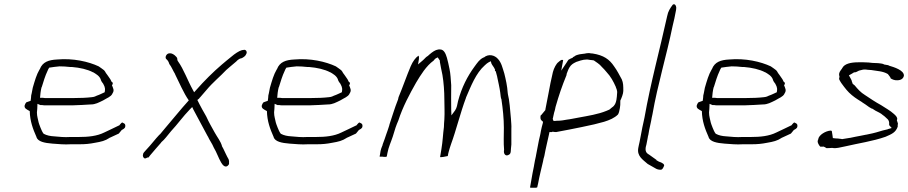

<svg xmlns="http://www.w3.org/2000/svg" viewBox="-20 -739 4243 897"><path d="M95 -246C93 -232 105 -228 119 -220C120 -173 134 -136 150 -100H151L150 -99C157 -77 188 -71 225 -68C253 -66 281 -63 311 -65H351C379 -65 399 -67 424 -72C453 -77 471 -81 492 -95L493 -96H494C509 -103 521 -108 535 -115C540 -121 545 -127 549 -132C554 -134 564 -140 565 -146C567 -158 563 -161 557 -164H556C550 -171 545 -162 537 -153L534 -152C512 -142 492 -131 467 -120C433 -103 392 -99 348 -99H309C281 -97 256 -100 233 -102C215 -103 199 -106 184 -114C178 -121 173 -133 169 -143C165 -154 161 -162 158 -178C155 -192 150 -207 154 -230L155 -254L169 -248H178C182 -247 185 -247 188 -247H322C350 -248 376 -249 403 -251H404C426 -251 441 -260 462 -270C481 -282 497 -286 505 -301V-302C516 -317 508 -327 503 -341L506 -345L507 -350C506 -352 505 -355 505 -355L502 -356C498 -365 494 -372 487 -381C483 -386 480 -392 474 -399H473L474 -400C472 -404 469 -407 466 -411C457 -417 451 -423 441 -429C394 -451 322 -468 246 -461C208 -459 179 -450 166 -416V-415H165C150 -389 143 -363 133 -329L128 -303C126 -297 125 -290 125 -284V-283C125 -283 125 -281 124 -275L123 -268L103 -261C100 -258 96 -251 95 -246ZM174 -331 175 -332C183 -357 190 -383 203 -410C203 -412 208 -420 210 -423C226 -426 241 -427 258 -429H259C275 -429 289 -428 308 -426H316C353 -423 389 -415 415 -401H416C427 -394 445 -385 451 -367V-366C454 -358 458 -353 462 -348C464 -342 473 -333 470 -314L469 -308C457 -303 447 -297 432 -292C428 -290 421 -286 409 -285C383 -282 355 -281 328 -281H189C188 -281 186 -281 181 -282H167C168 -297 170 -315 174 -331Z M648 -16C646 -12 649 -1 656 1C660 2 665 -1 668 -3H671C673 -3 674 -3 675 -5L682 -14C699 -35 716 -53 733 -73V-74C751 -89 761 -105 779 -126C809 -158 835 -195 867 -228L878 -239L883 -228C904 -187 929 -144 950 -103V-102H951C958 -85 971 -69 979 -49C992 -28 1001 0 1013 20C1019 31 1034 50 1048 31C1050 28 1051 25 1050 23V21C1051 17 1050 10 1048 5C1039 -10 1031 -29 1023 -45L1017 -56V-57C1011 -79 995 -98 983 -120C970 -144 957 -165 944 -194L939 -203C930 -219 920 -236 912 -252L902 -272C904 -274 911 -278 912 -281V-282H913C922 -292 934 -306 945 -319C974 -354 1010 -383 1037 -412L1052 -425C1062 -434 1076 -445 1084 -452C1088 -457 1096 -463 1103 -466H1106C1116 -469 1128 -479 1129 -484L1130 -486C1137 -496 1129 -511 1115 -505H1111C1096 -501 1076 -487 1062 -475C1050 -465 1027 -447 1016 -437C976 -403 933 -360 897 -319L887 -308L881 -319C857 -362 838 -416 812 -452C809 -456 808 -458 808 -466C807 -473 789 -490 775 -490C768 -490 765 -489 760 -485C753 -478 752 -468 756 -464C765 -456 768 -450 771 -440C781 -428 789 -407 798 -393V-392C817 -354 838 -304 862 -270C823 -227 790 -185 752 -141C743 -130 734 -120 727 -111L725 -110C705 -89 686 -63 663 -39C656 -31 649 -24 649 -21ZM862 -342Z M1203 -246C1201 -232 1213 -228 1227 -220C1228 -173 1242 -136 1258 -100H1259L1258 -99C1265 -77 1296 -71 1333 -68C1361 -66 1389 -63 1419 -65H1459C1487 -65 1507 -67 1532 -72C1561 -77 1579 -81 1600 -95L1601 -96H1602C1617 -103 1629 -108 1643 -115C1648 -121 1653 -127 1657 -132C1662 -134 1672 -140 1673 -146C1675 -158 1671 -161 1665 -164H1664C1658 -171 1653 -162 1645 -153L1642 -152C1620 -142 1600 -131 1575 -120C1541 -103 1500 -99 1456 -99H1417C1389 -97 1364 -100 1341 -102C1323 -103 1307 -106 1292 -114C1286 -121 1281 -133 1277 -143C1273 -154 1269 -162 1266 -178C1263 -192 1258 -207 1262 -230L1263 -254L1277 -248H1286C1290 -247 1293 -247 1296 -247H1430C1458 -248 1484 -249 1511 -251H1512C1534 -251 1549 -260 1570 -270C1589 -282 1605 -286 1613 -301V-302C1624 -317 1616 -327 1611 -341L1614 -345L1615 -350C1614 -352 1613 -355 1613 -355L1610 -356C1606 -365 1602 -372 1595 -381C1591 -386 1588 -392 1582 -399H1581L1582 -400C1580 -404 1577 -407 1574 -411C1565 -417 1559 -423 1549 -429C1502 -451 1430 -468 1354 -461C1316 -459 1287 -450 1274 -416V-415H1273C1258 -389 1251 -363 1241 -329L1236 -303C1234 -297 1233 -290 1233 -284V-283C1233 -283 1233 -281 1232 -275L1231 -268L1211 -261C1208 -258 1204 -251 1203 -246ZM1282 -331 1283 -332C1291 -357 1298 -383 1311 -410C1311 -412 1316 -420 1318 -423C1334 -426 1349 -427 1366 -429H1367C1383 -429 1397 -428 1416 -426H1424C1461 -423 1497 -415 1523 -401H1524C1535 -394 1553 -385 1559 -367V-366C1562 -358 1566 -353 1570 -348C1572 -342 1581 -333 1578 -314L1577 -308C1565 -303 1555 -297 1540 -292C1536 -290 1529 -286 1517 -285C1491 -282 1463 -281 1436 -281H1297C1296 -281 1294 -281 1289 -282H1275C1276 -297 1278 -315 1282 -331Z M1755 -15C1755 -14 1753 -9 1754 -7H1767C1772 -6 1775 -6 1782 -6C1783 -6 1786 -7 1787 -8L1790 -24C1795 -52 1807 -76 1815 -101L1828 -143C1832 -155 1836 -164 1841 -176C1862 -241 1894 -300 1924 -353C1945 -388 1971 -431 2006 -456C2009 -459 2011 -464 2017 -467L2025 -471C2028 -466 2033 -459 2035 -456V-450C2038 -429 2042 -416 2047 -389C2053 -354 2056 -311 2056 -274C2056 -244 2058 -214 2056 -181C2055 -169 2054 -156 2054 -147V-146C2049 -109 2049 -83 2042 -41L2036 -5C2042 -4 2060 -7 2072 -10C2073 -18 2075 -25 2076 -29C2079 -41 2083 -53 2087 -65C2111 -130 2131 -213 2157 -282V-283C2180 -336 2203 -397 2245 -434C2253 -442 2257 -444 2263 -448L2273 -453L2276 -442C2280 -433 2288 -426 2293 -413L2292 -409L2295 -406H2296L2303 -380V-379C2307 -359 2314 -330 2317 -307C2319 -293 2319 -282 2323 -274V-272C2329 -232 2334 -185 2334 -142C2334 -107 2332 -71 2335 -40V-39C2332 -24 2338 -13 2348 -13C2351 -13 2354 -14 2359 -17C2369 -24 2365 -34 2369 -64V-112V-136V-137C2370 -153 2368 -166 2367 -185C2363 -227 2361 -267 2352 -303L2353 -304L2352 -305C2350 -337 2343 -368 2336 -396C2327 -424 2323 -445 2307 -463C2291 -482 2262 -489 2240 -470L2239 -471L2238 -470C2220 -461 2211 -447 2197 -428C2164 -383 2137 -331 2120 -267C2116 -250 2115 -236 2106 -223L2089 -200L2088 -226C2087 -260 2088 -299 2088 -341C2086 -367 2085 -394 2080 -417C2076 -437 2072 -455 2068 -469C2062 -489 2054 -508 2036 -508H2035C2031 -509 2024 -507 2017 -505C2003 -499 1991 -489 1977 -476L1976 -477V-476C1968 -471 1964 -464 1953 -455L1933 -438L1937 -462C1938 -468 1938 -475 1935 -479C1921 -469 1909 -453 1899 -430C1879 -383 1863 -335 1842 -285C1841 -282 1840 -273 1838 -270C1824 -235 1813 -197 1800 -159C1799 -155 1798 -150 1796 -145C1793 -136 1789 -123 1785 -113C1779 -96 1775 -82 1768 -65C1768 -64 1767 -60 1767 -60L1766 -58C1762 -49 1760 -42 1758 -34Z M2505 -193C2504 -178 2511 -176 2517 -170L2516 -164C2513 -152 2509 -139 2507 -127C2506 -119 2504 -111 2503 -106C2499 -91 2496 -75 2493 -59C2490 -43 2487 -27 2484 -12V-11C2480 4 2478 19 2475 34V35C2472 48 2470 59 2468 70L2458 127C2457 132 2456 136 2457 138H2485C2486 138 2488 137 2490 136C2491 133 2491 128 2494 118C2500 84 2509 50 2517 15C2518 7 2520 0 2523 -10C2529 -44 2538 -79 2545 -112L2547 -122H2559L2562 -124C2568 -122 2567 -123 2578 -122L2641 -134C2678 -141 2715 -149 2756 -158L2802 -170C2828 -178 2851 -188 2867 -204C2871 -210 2874 -221 2876 -234C2878 -243 2878 -254 2878 -264V-269C2883 -279 2892 -301 2892 -314C2892 -338 2892 -351 2885 -368C2874 -388 2863 -410 2849 -429C2827 -462 2800 -481 2749 -489C2744 -489 2738 -490 2732 -491C2726 -491 2717 -490 2709 -488H2708C2695 -487 2683 -485 2670 -480C2668 -478 2663 -475 2657 -472L2655 -469C2649 -467 2645 -465 2636 -460C2633 -457 2631 -452 2628 -448L2602 -409L2611 -458C2605 -461 2602 -460 2590 -450V-449H2589C2579 -442 2568 -421 2563 -402C2555 -368 2548 -334 2542 -300C2538 -276 2532 -252 2528 -228V-225L2509 -202L2507 -201C2507 -201 2505 -198 2505 -195ZM2562 -184 2563 -186C2564 -194 2567 -202 2568 -209V-210C2571 -220 2574 -229 2575 -237V-238C2592 -297 2605 -335 2627 -389V-393C2631 -402 2634 -414 2641 -425C2648 -437 2660 -444 2669 -448H2670V-449C2683 -453 2701 -461 2722 -461H2724C2728 -460 2732 -460 2737 -459C2740 -459 2746 -458 2747 -458L2752 -457H2754C2766 -448 2780 -441 2792 -426C2799 -419 2807 -411 2814 -402C2833 -382 2846 -358 2857 -333V-332C2858 -328 2865 -317 2863 -303C2862 -299 2863 -295 2862 -289L2861 -281L2860 -274V-273C2857 -258 2853 -246 2839 -237L2827 -227L2813 -221C2774 -205 2728 -198 2685 -190L2653 -184C2644 -182 2635 -181 2628 -180C2617 -178 2601 -175 2588 -175H2582C2581 -175 2577 -174 2572 -174H2566ZM2652 -174Z M2962 -48C2955 -10 2982 6 3006 27C3018 34 3030 41 3043 48C3049 52 3058 54 3065 54H3066C3072 55 3077 49 3081 39C3088 29 3074 21 3058 16L3046 9L3047 8C3035 0 3023 -9 3012 -17C3011 -18 2996 -23 2996 -42C2996 -53 2999 -58 3000 -64L3006 -95C3007 -100 3007 -104 3009 -109L3013 -132C3016 -147 3019 -158 3022 -174C3024 -184 3025 -193 3028 -204C3053 -347 3094 -479 3122 -616C3128 -642 3134 -665 3138 -690L3139 -697C3141 -708 3136 -719 3129 -719C3127 -719 3125 -719 3123 -717C3111 -701 3101 -686 3097 -664C3062 -505 3020 -354 2991 -190C2988 -173 2984 -160 2981 -144C2979 -131 2976 -118 2974 -107L2968 -76C2966 -65 2963 -56 2962 -48Z M3235 -246C3233 -232 3245 -228 3259 -220C3260 -173 3274 -136 3290 -100H3291L3290 -99C3297 -77 3328 -71 3365 -68C3393 -66 3421 -63 3451 -65H3491C3519 -65 3539 -67 3564 -72C3593 -77 3611 -81 3632 -95L3633 -96H3634C3649 -103 3661 -108 3675 -115C3680 -121 3685 -127 3689 -132C3694 -134 3704 -140 3705 -146C3707 -158 3703 -161 3697 -164H3696C3690 -171 3685 -162 3677 -153L3674 -152C3652 -142 3632 -131 3607 -120C3573 -103 3532 -99 3488 -99H3449C3421 -97 3396 -100 3373 -102C3355 -103 3339 -106 3324 -114C3318 -121 3313 -133 3309 -143C3305 -154 3301 -162 3298 -178C3295 -192 3290 -207 3294 -230L3295 -254L3309 -248H3318C3322 -247 3325 -247 3328 -247H3462C3490 -248 3516 -249 3543 -251H3544C3566 -251 3581 -260 3602 -270C3621 -282 3637 -286 3645 -301V-302C3656 -317 3648 -327 3643 -341L3646 -345L3647 -350C3646 -352 3645 -355 3645 -355L3642 -356C3638 -365 3634 -372 3627 -381C3623 -386 3620 -392 3614 -399H3613L3614 -400C3612 -404 3609 -407 3606 -411C3597 -417 3591 -423 3581 -429C3534 -451 3462 -468 3386 -461C3348 -459 3319 -450 3306 -416V-415H3305C3290 -389 3283 -363 3273 -329L3268 -303C3266 -297 3265 -290 3265 -284V-283C3265 -283 3265 -281 3264 -275L3263 -268L3243 -261C3240 -258 3236 -251 3235 -246ZM3314 -331 3315 -332C3323 -357 3330 -383 3343 -410C3343 -412 3348 -420 3350 -423C3366 -426 3381 -427 3398 -429H3399C3415 -429 3429 -428 3448 -426H3456C3493 -423 3529 -415 3555 -401H3556C3567 -394 3585 -385 3591 -367V-366C3594 -358 3598 -353 3602 -348C3604 -342 3613 -333 3610 -314L3609 -308C3597 -303 3587 -297 3572 -292C3568 -290 3561 -286 3549 -285C3523 -282 3495 -281 3468 -281H3329C3328 -281 3326 -281 3321 -282H3307C3308 -297 3310 -315 3314 -331Z M3800 -80C3799 -74 3805 -61 3812 -54C3815 -53 3818 -54 3826 -54H3828C3833 -52 3835 -51 3841 -47C3848 -47 3858 -47 3866 -48H3869C3886 -44 3906 -51 3928 -55C3992 -70 4057 -79 4117 -100C4147 -113 4164 -120 4174 -147V-154C4174 -157 4175 -160 4175 -162C4174 -164 4172 -172 4170 -177L4171 -180C4174 -189 4167 -197 4157 -206C4137 -224 4120 -232 4096 -248C4070 -262 4045 -279 4021 -295C4001 -307 3987 -323 3973 -340L3963 -348V-351C3963 -352 3961 -353 3960 -357V-358C3959 -365 3955 -370 3951 -378L3946 -387C3954 -391 3962 -396 3970 -401H3973C3980 -401 3984 -405 3993 -409L4009 -413C4010 -413 4012 -414 4015 -414H4025C4029 -414 4032 -413 4033 -413C4039 -413 4043 -412 4047 -412H4049C4077 -407 4105 -407 4128 -393C4134 -386 4136 -382 4140 -377V-374C4145 -369 4160 -363 4171 -364H4172C4189 -364 4201 -372 4203 -386C4203 -411 4158 -425 4131 -433L4132 -434C4128 -435 4128 -435 4127 -435H4126L4109 -438V-439C4102 -442 4092 -443 4082 -444C4075 -444 4066 -445 4057 -445L4047 -446L4038 -447C4031 -447 4021 -448 4014 -448H3991C3954 -448 3925 -441 3915 -421L3914 -420V-419C3909 -412 3906 -409 3903 -403C3903 -401 3901 -398 3901 -398C3899 -389 3901 -385 3902 -381L3900 -370C3903 -361 3916 -342 3923 -334L3935 -319C3949 -302 3969 -286 3988 -274L4007 -262L4008 -261C4018 -254 4029 -248 4040 -239L4052 -232L4056 -231L4070 -222C4083 -215 4094 -211 4105 -201C4112 -197 4122 -186 4128 -181C4131 -177 4135 -171 4134 -160V-155L4136 -152L4146 -141L4129 -136C4127 -135 4126 -134 4119 -133C4099 -129 4079 -121 4056 -116L4028 -110H4027C4020 -109 4011 -107 4002 -105C3984 -101 3967 -99 3952 -95H3951L3914 -89L3910 -90C3909 -90 3903 -91 3902 -91H3900C3898 -92 3894 -92 3890 -92C3886 -92 3876 -93 3871 -94C3870 -105 3868 -114 3866 -127C3864 -128 3865 -128 3862 -129C3837 -128 3806 -108 3803 -90V-88C3801 -86 3801 -85 3801 -83Z"/></svg>

Font: Scribbler
Style: HLIta
Weight: 100
Designer: Mew Too
Foundry: Cannot Into Space Fonts
Version: Version 1.001